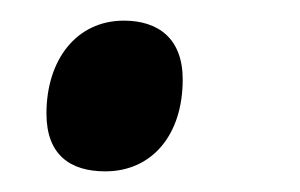

<svg xmlns="http://www.w3.org/2000/svg" viewBox="-20 -159 291 186"><path d="M82 7C127 7 157 -28 157 -82C157 -122 133 -139 100 -139C54 -139 25 -101 25 -49C25 -9 48 7 82 7Z"/></svg>

Font: Noto Serif Display SemiCondensed SemiBold
Style: Italic
Weight: 600
Width: 4
Italic angle: -12°
Designer: Monotype Design Team
Foundry: Monotype Imaging Inc.
Version: Version 2.009